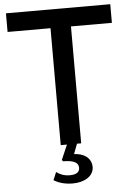

<svg xmlns="http://www.w3.org/2000/svg" viewBox="-62 -788 716 1047"><g transform="rotate(-5 296.0 -264.0)"><path d="M246 -640V0H280L245 81L251 89C311 89 335 104 335 132C335 156 316 168 281 168C250 168 227 158 208 144L190 187C220 206 256 214 294 214C356 214 409 185 409 133C409 98 385 59 314 55L335 0H358V-640H582V-742H11V-640Z"/></g></svg>

Font: Cheyenne Sans Medium
Style: Regular
Weight: 500
Designer: The Public Sans project authors (U.S. Web Design System), Libre Franklin designed by Pablo Impallari and Rodrigo Fuenzal
Foundry: The Cheyenne Sans Project Authors
Version: Version 2.007